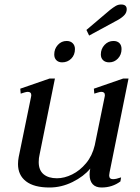

<svg xmlns="http://www.w3.org/2000/svg" viewBox="-20 -823 620 853"><path d="M376 -665 364 -690 469 -779Q483 -790 494 -796.5Q505 -803 518 -803Q543 -803 543 -782Q543 -768 533.5 -757Q524 -746 505 -735ZM221 -581Q221 -606 237 -623.5Q253 -641 276 -641Q293 -641 303 -631Q313 -621 313 -605Q313 -579 296.5 -562.5Q280 -546 256 -546Q240 -546 230.5 -555.5Q221 -565 221 -581ZM484 -641Q501 -641 510.5 -631.5Q520 -622 520 -605Q520 -580 504 -563Q488 -546 465 -546Q448 -546 438 -555.5Q428 -565 428 -581Q428 -606 444.5 -623.5Q461 -641 484 -641ZM482 -27Q496 -27 518 -35L515 -17Q479 10 431 10Q405 10 391.5 -5Q378 -20 378 -48Q378 -61 381 -74Q352 -39 302.5 -14.5Q253 10 200 10Q131 10 95.5 -17.5Q60 -45 60 -94Q60 -109 63 -125L118 -393Q119 -396 119 -400Q119 -415 103 -415Q98 -415 88 -412Q78 -409 72 -407L70 -429L200 -474H224L156 -137Q152 -121 152 -103Q152 -67 173.5 -49Q195 -31 233 -31Q266 -31 300.5 -48Q335 -65 362.5 -98Q390 -131 401 -178L445 -393Q446 -396 446 -400Q446 -415 430 -415Q425 -415 415 -412Q405 -409 399 -407L397 -429L527 -474H551L467 -58Q465 -48 465 -44Q465 -27 482 -27Z"/></svg>

Font: Taviraj
Style: Italic
Weight: 400
Italic angle: -12°
Designer: Katatrad Team
Foundry: CadsonDemak
Version: Version 1.001